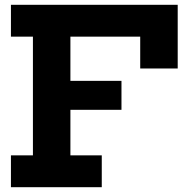

<svg xmlns="http://www.w3.org/2000/svg" viewBox="-20 -779 777 799"><path d="M485.5 -442.5V-322H199V-442.5ZM719.5 -759V-494H563.5V-626.5H273V-132.5H403.5V0H25.5V-132.5H117V-626.5H25.5V-759Z"/></svg>

Font: Hepta Slab
Style: Bold
Weight: 700
Designer: Michael LaGattuta
Foundry: Michael LaGattuta
Version: Version 1.100